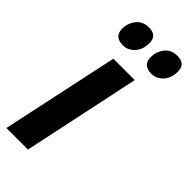

<svg xmlns="http://www.w3.org/2000/svg" viewBox="-252 -800 844 844"><g transform="rotate(45 170.0 -378.0)"><path d="M172 -708Q172 -756 122 -756Q84 -756 63 -729.5Q42 -703 42 -669Q42 -619 96 -619Q127 -619 149.5 -643.5Q172 -668 172 -708ZM349 -708Q349 -756 299 -756Q260 -756 239.5 -729.5Q219 -703 219 -669Q219 -619 273 -619Q304 -619 326.5 -643.5Q349 -668 349 -708ZM125 0 241 -548H108L-9 0Z"/></g></svg>

Font: Noto Sans UI Condensed ExtraBold
Style: Italic
Weight: 800
Width: 3
Designer: Monotype Design Team
Foundry: Monotype Imaging Inc.
Version: 1.001